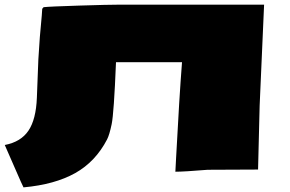

<svg xmlns="http://www.w3.org/2000/svg" viewBox="-39 -726 1241 821"><path d="M1090.3 -706.1 1071.3 -274.9Q1070.3 -249.5 1069.8 -215.8Q1069.3 -182.1 1067.6 -126Q1065.9 -69.8 1064.5 -1L849.1 0Q747.1 8.3 710.9 8.3L713.9 -49.3Q727.5 -308.1 739.3 -460H457Q448.2 -241.7 438.5 -195.1Q428.7 -148.4 418.9 -129.9Q369.6 -34.7 282.5 14.2Q195.3 63 61.5 75.2Q55.7 64.5 27.8 0Q0 -64.5 -18.6 -106Q50.3 -119.1 82.8 -167.5Q115.2 -215.8 118.7 -308.6L125 -471.7Q130.4 -568.8 139.6 -659.2L141.6 -688.5L147.5 -695.3Q172.9 -698.2 299.1 -702.1Q425.3 -706.1 473.1 -706.1Z"/></svg>

Font: Seymour One
Style: Book
Weight: 400
Designer: vernon adams
Foundry: vernon adams
Version: Version 1.000; ttfautohint (v0.93) -l 8 -r 50 -G 200 -x 0 -w